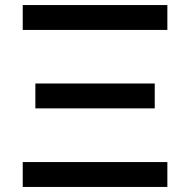

<svg xmlns="http://www.w3.org/2000/svg" viewBox="-20 -740 752 760"><path d="M642.5 -621.5H70V-720H642.5ZM592.5 -311H120V-409.5H592.5ZM642.5 0H70V-98.5H642.5Z"/></svg>

Font: Hauora SemiBold
Style: Regular
Weight: 600
Designer: Wayne Shih
Foundry: WCYS
Version: Version 1.001